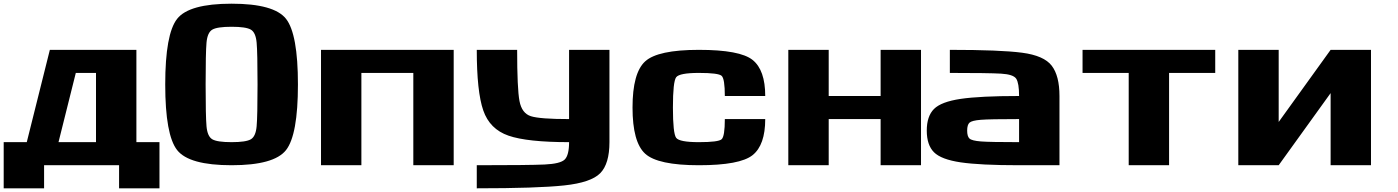

<svg xmlns="http://www.w3.org/2000/svg" viewBox="-20 -895 7571 1040"><path d="M500 -125V-500H390.6L296.9 -125ZM125 -125 250 -625H718.8V-125H843.8V125H625V0H218.8V125H0V-125Z M1375 -437.5Q1375 -609.4 1370.1 -664.1Q1365.2 -718.8 1338.9 -734.4Q1312.5 -750 1234.4 -750Q1156.2 -750 1129.9 -734.4Q1103.5 -718.8 1098.6 -664.1Q1093.8 -609.4 1093.8 -437.5Q1093.8 -265.6 1098.6 -210.9Q1103.5 -156.2 1129.9 -140.6Q1156.2 -125 1234.4 -125Q1312.5 -125 1338.9 -140.6Q1365.2 -156.2 1370.1 -210.9Q1375 -265.6 1375 -437.5ZM1593.8 -437.5Q1593.8 -164.1 1529.3 -82Q1464.8 0 1234.4 0Q1003.9 0 939.5 -82Q875 -164.1 875 -437.5Q875 -710.9 939.5 -793Q1003.9 -875 1234.4 -875Q1464.8 -875 1529.3 -793Q1593.8 -710.9 1593.8 -437.5Z M2437.5 0H2218.8V-500H1937.5V0H1718.8V-625H2437.5Z M2562.5 -625H2781.2Q2781.2 -414.1 2793.9 -347.7Q2806.6 -281.2 2855.5 -265.6Q2904.3 -250 3062.5 -250V-625H3281.2V-125Q3281.2 -7.8 3231.4 43Q3181.6 93.8 3036.1 109.4Q2890.6 125 2562.5 125V0Q2843.8 0 2929.7 -3.9Q3015.6 -7.8 3039.1 -31.2Q3062.5 -54.7 3062.5 -125Q2835.9 -125 2734.4 -160.2Q2632.8 -195.3 2597.7 -296.9Q2562.5 -398.4 2562.5 -625Z M3406.2 -312.5Q3406.2 -500 3474.6 -562.5Q3543 -625 3765.6 -625Q3988.3 -625 4056.6 -570.3Q4125 -515.6 4125 -375H3906.2Q3906.2 -468.8 3888.7 -484.4Q3871.1 -500 3765.6 -500Q3660.2 -500 3642.6 -476.6Q3625 -453.1 3625 -312.5Q3625 -171.9 3642.6 -148.4Q3660.2 -125 3765.6 -125Q3871.1 -125 3888.7 -140.6Q3906.2 -156.2 3906.2 -250H4125Q4125 -109.4 4056.6 -54.7Q3988.3 0 3765.6 0Q3543 0 3474.6 -62.5Q3406.2 -125 3406.2 -312.5Z M4468.8 -375H4750V-625H4968.8V0H4750V-250H4468.8V0H4250V-625H4468.8Z M5500 -125V-250Q5341.8 -250 5293 -246.1Q5244.1 -242.2 5231.4 -230.5Q5218.8 -218.8 5218.8 -187.5Q5218.8 -156.2 5231.4 -144.5Q5244.1 -132.8 5293 -128.9Q5341.8 -125 5500 -125ZM5718.8 -375V0H5500Q5289.1 0 5183.6 -15.6Q5078.1 -31.2 5039.1 -70.3Q5000 -109.4 5000 -187.5Q5000 -265.6 5039.1 -304.7Q5078.1 -343.8 5183.6 -359.4Q5289.1 -375 5500 -375Q5500 -445.3 5484.4 -468.8Q5468.8 -492.2 5402.3 -496.1Q5335.9 -500 5125 -500V-625Q5398.4 -625 5516.6 -609.4Q5634.8 -593.8 5676.8 -539.1Q5718.8 -484.4 5718.8 -375Z M6562.5 -625V-500H6312.5V0H6093.8V-500H5843.8V-625Z M6687.5 0V-625H6906.2V-234.4L7187.5 -625H7406.2V0H7187.5V-390.6L6906.2 0Z"/></svg>

Font: CraftyPE
Style: Regular
Weight: 400
Designer: Erek Butcher
Foundry: Haunted Coop
Version: Version 0.018;April 4, 2024;FontCreator 15.0.0.2962 64-bit